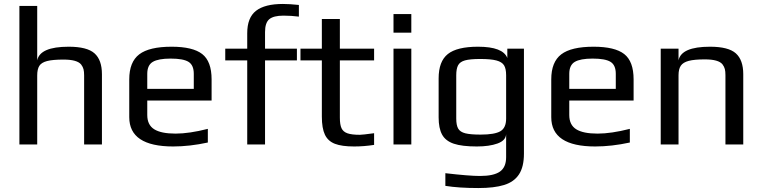

<svg xmlns="http://www.w3.org/2000/svg" viewBox="-20 -730 3853 970"><path d="M78 -700H168V-425Q182 -494 327 -494Q420 -494 457.5 -460.5Q495 -427 495 -355V0H405V-349Q405 -368 402 -380Q399 -392 390 -404Q370 -429 301 -429Q246 -429 217.5 -421.5Q189 -414 178.5 -397Q168 -380 168 -349V0H78Z M633 -138V-329Q633 -417 683.5 -455.5Q734 -494 847 -494Q954 -494 1001.5 -457Q1049 -420 1049 -329V-222H724V-149Q724 -99 759 -77Q794 -55 867 -55Q936 -55 1030 -79V-10Q938 10 855 10Q633 10 633 -138ZM959 -281V-357Q959 -401 932.5 -417.5Q906 -434 842 -434Q780 -434 752 -417.5Q724 -401 724 -357V-281Z M1229 -425H1118V-484H1229V-562Q1229 -641 1273.5 -675.5Q1318 -710 1409 -710Q1443 -710 1490 -705V-646Q1452 -651 1412 -651Q1362 -651 1340.5 -633Q1319 -615 1319 -568V-484H1480V-425H1319V0H1229Z M1606 -141V-425H1498V-484H1606V-634H1697V-484H1870V-425H1697V-136Q1697 -100 1705.5 -82Q1714 -64 1735.5 -56.5Q1757 -49 1798 -49Q1811 -49 1870 -57V2Q1819 10 1769 10Q1707 10 1672 -3.5Q1637 -17 1621.5 -49.5Q1606 -82 1606 -141Z M1968 -659H2058V-565H1968ZM1968 -484H2058V0H1968Z M2230 209V145Q2350 159 2405 159Q2474 159 2505.5 137Q2537 115 2537 64V-52Q2535 -20 2493.5 -5Q2452 10 2389 10Q2314 10 2272.5 -4Q2231 -18 2213.5 -50Q2196 -82 2196 -137V-334Q2196 -420 2242.5 -457Q2289 -494 2395 -494Q2521 -494 2543 -437V-484H2627V46Q2627 113 2602 151Q2577 189 2527 204.5Q2477 220 2397 220Q2298 220 2230 209ZM2537 -131V-350Q2537 -383 2526.5 -400Q2516 -417 2488 -424.5Q2460 -432 2406 -432Q2355 -432 2329.5 -425Q2304 -418 2294.5 -400.5Q2285 -383 2285 -350V-131Q2285 -97 2295 -80Q2305 -63 2331 -56.5Q2357 -50 2408 -50Q2479 -50 2508 -67Q2537 -84 2537 -131Z M2765 -138V-329Q2765 -417 2815.5 -455.5Q2866 -494 2979 -494Q3086 -494 3133.5 -457Q3181 -420 3181 -329V-222H2856V-149Q2856 -99 2891 -77Q2926 -55 2999 -55Q3068 -55 3162 -79V-10Q3070 10 2987 10Q2765 10 2765 -138ZM3091 -281V-357Q3091 -401 3064.5 -417.5Q3038 -434 2974 -434Q2912 -434 2884 -417.5Q2856 -401 2856 -357V-281Z M3318 -484H3408V-425Q3422 -494 3567 -494Q3660 -494 3697.5 -460.5Q3735 -427 3735 -355V0H3645V-350Q3645 -369 3642 -381Q3639 -393 3630 -405Q3610 -430 3541 -430Q3488 -430 3459.5 -422.5Q3431 -415 3419.5 -398Q3408 -381 3408 -350V0H3318Z"/></svg>

Font: Play
Style: Regular
Weight: 400
Designer: Jonas Hecksher (Cyrillic expansion: Cyreal)
Foundry: Jonas Hecksher, Playtype, e-types AS
Version: Version 2.101; ttfautohint (v1.5.65-e2d9)